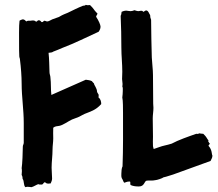

<svg xmlns="http://www.w3.org/2000/svg" viewBox="-20 -775 911 801"><path d="M59.6 -588.9C59.6 -572.3 59.6 -555.7 60.5 -540C60.5 -535.2 63.5 -531.2 63.5 -524.4C67.4 -494.1 70.3 -456.1 70.3 -425.8C70.3 -371.1 79.1 -317.4 79.1 -261.7C79.1 -234.4 79.1 -207 79.1 -179.7C79.1 -172.9 75.2 -169.9 75.2 -163.1C75.2 -142.6 73.2 -89.8 70.3 -73.2C71.3 -70.3 71.3 -65.4 71.3 -59.6C71.3 -54.7 70.3 -49.8 70.3 -45.9C70.3 -43 74.2 -42 74.2 -29.3C82 -18.6 77.1 -2.9 85.9 5.9C90.8 4.9 91.8 2.9 111.3 5.9C122.1 2.9 128.9 -2.9 139.6 -6.8C143.6 -3.9 150.4 -5.9 155.3 -4.9C162.1 -7.8 161.1 -14.6 168 -14.6C172.9 -11.7 172.9 -6.8 191.4 -9.8C194.3 -16.6 197.3 -22.5 197.3 -30.3C197.3 -44.9 195.3 -59.6 195.3 -75.2C195.3 -99.6 199.2 -125 199.2 -151.4C199.2 -167 202.1 -181.6 202.1 -197.3C202.1 -211.9 201.2 -226.6 202.1 -242.2C210.9 -249 216.8 -248 227.5 -250C243.2 -252.9 263.7 -268.6 280.3 -276.4C291 -281.2 300.8 -283.2 310.5 -288.1C318.4 -292 326.2 -296.9 333 -299.8C356.4 -309.6 378.9 -314.5 402.3 -340.8C402.3 -351.6 399.4 -362.3 390.6 -369.1C391.6 -370.1 391.6 -373 391.6 -379.9C390.6 -382.8 384.8 -389.6 384.8 -392.6C384.8 -407.2 372.1 -419.9 372.1 -426.8C368.2 -429.7 366.2 -433.6 363.3 -436.5C355.5 -440.4 345.7 -441.4 337.9 -442.4C290 -421.9 242.2 -399.4 194.3 -378.9C191.4 -403.3 193.4 -426.8 190.4 -451.2C190.4 -459 186.5 -465.8 186.5 -473.6C185.5 -501 185.5 -528.3 182.6 -554.7C189.5 -554.7 199.2 -556.6 202.1 -559.6C216.8 -564.5 227.5 -570.3 240.2 -575.2C292 -594.7 341.8 -620.1 391.6 -642.6C396.5 -650.4 399.4 -655.3 399.4 -664.1C399.4 -670.9 391.6 -689.5 380.9 -705.1C380.9 -709 386.7 -714.8 386.7 -718.8C385.7 -718.8 383.8 -721.7 378.9 -726.6C372.1 -733.4 371.1 -739.3 355.5 -753.9C348.6 -752.9 342.8 -752.9 337.9 -754.9C335.9 -752 332 -751 326.2 -751C303.7 -742.2 285.2 -732.4 262.7 -721.7C252 -716.8 245.1 -715.8 225.6 -704.1C216.8 -701.2 208 -698.2 198.2 -694.3C191.4 -691.4 183.6 -685.5 176.8 -685.5C172.9 -685.5 168.9 -688.5 165 -688.5C162.1 -688.5 160.2 -682.6 155.3 -682.6C150.4 -682.6 151.4 -690.4 140.6 -690.4C136.7 -690.4 134.8 -684.6 130.9 -684.6C127.9 -684.6 127 -692.4 107.4 -688.5C100.6 -688.5 94.7 -689.5 89.8 -685.5C85 -689.5 82 -694.3 75.2 -694.3C72.3 -694.3 61.5 -689.5 61.5 -688.5C58.6 -671.9 59.6 -609.4 59.6 -588.9ZM486.3 -576.2C486.3 -542 490.2 -509.8 490.2 -475.6C490.2 -464.8 489.3 -456.1 489.3 -445.3C489.3 -438.5 491.2 -432.6 491.2 -425.8C491.2 -420.9 491.2 -418 490.2 -415C493.2 -408.2 492.2 -402.3 492.2 -394.5C492.2 -385.7 491.2 -377 490.2 -368.2C493.2 -357.4 493.2 -319.3 493.2 -303.7C493.2 -229.5 494.1 -155.3 491.2 -81.1C487.3 -74.2 486.3 -59.6 486.3 -50.8C486.3 -43.9 485.4 -38.1 488.3 -31.2C492.2 -26.4 494.1 -17.6 498 -12.7C504.9 -13.7 509.8 -18.6 522.5 -17.6C525.4 -13.7 521.5 -6.8 525.4 -2.9C536.1 2 547.9 2.9 559.6 2.9C584 2.9 581.1 -20.5 592.8 -21.5C603.5 -22.5 616.2 -20.5 627.9 -23.4C633.8 -23.4 658.2 -31.2 662.1 -35.2C676.8 -38.1 687.5 -43 702.1 -46.9C753.9 -65.4 804.7 -84 858.4 -103.5C862.3 -112.3 866.2 -117.2 866.2 -126C862.3 -131.8 866.2 -148.4 849.6 -167C850.6 -170.9 859.4 -175.8 852.5 -178.7C851.6 -183.6 846.7 -182.6 849.6 -189.5C842.8 -196.3 843.8 -202.1 828.1 -216.8C823.2 -216.8 817.4 -217.8 810.5 -218.8C807.6 -215.8 803.7 -215.8 798.8 -216.8C770.5 -207 722.7 -190.4 696.3 -175.8C685.5 -172.9 677.7 -169.9 667 -168C652.3 -165 636.7 -158.2 621.1 -153.3L618.2 -165C617.2 -177.7 618.2 -192.4 618.2 -205.1L617.2 -281.2C617.2 -295.9 620.1 -309.6 620.1 -325.2C620.1 -332 619.1 -335.9 619.1 -342.8C619.1 -382.8 618.2 -422.9 618.2 -461.9C618.2 -485.4 614.3 -511.7 613.3 -535.2C611.3 -586.9 611.3 -638.7 610.4 -692.4C607.4 -699.2 606.4 -705.1 606.4 -711.9C601.6 -718.8 598.6 -731.4 589.8 -731.4C585 -731.4 582 -726.6 578.1 -725.6C573.2 -728.5 577.1 -732.4 557.6 -728.5C550.8 -728.5 545.9 -731.4 541 -732.4C534.2 -729.5 529.3 -728.5 524.4 -728.5C513.7 -728.5 505.9 -734.4 487.3 -725.6C486.3 -718.8 486.3 -713.9 483.4 -709C485.4 -665 486.3 -620.1 486.3 -576.2Z"/></svg>

Font: Caesar Dressing Cyrillic
Style: Regular
Weight: 400
Designer: Dathan Boardman
Foundry: Open Window
Version: Version 1.00;July 2, 2020;FontCreator 13.0.0.2642 64-bit